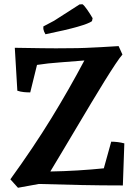

<svg xmlns="http://www.w3.org/2000/svg" viewBox="-20 -876 629 908"><path d="M65 12 29 -28Q139 -180 223 -317Q307 -454 379 -590Q323 -585 264.5 -581Q206 -577 155 -569L123 -439Q108 -439 92.5 -440.5Q77 -442 62 -447L50 -650Q115 -649 180.5 -648Q246 -647 307 -648Q348 -648 384 -649.5Q420 -651 457.5 -653Q495 -655 541 -658L559 -618Q548 -606 526 -573Q504 -540 474.5 -492.5Q445 -445 411.5 -389Q378 -333 343.5 -275Q309 -217 276.5 -162.5Q244 -108 218 -65Q281 -66 347 -70Q413 -74 471 -80L506 -206Q521 -206 537 -204Q553 -202 568 -198L561 1Q462 1 362.5 -1Q263 -3 164 -6ZM195 -714Q187 -727 185 -739V-751L236 -778L356 -855L370 -856Q378 -851 392.5 -830Q407 -809 418 -790L415 -776Q401 -765 347 -749.5Q293 -734 195 -714Z"/></svg>

Font: Labrada SemiBold
Style: Regular
Weight: 600
Designer: Mercedes Jáuregui
Foundry: Omnibus-Type Team
Version: Version 1.000; ttfautohint (v1.8.4.7-5d5b)